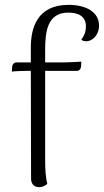

<svg xmlns="http://www.w3.org/2000/svg" viewBox="-20 -761 428 791"><path d="M263 -741C132 -741 107 -645 107 -565V-504H48C39 -504 31 -497 30 -485L29 -466C42 -468 76 -469 89 -469H107L108 -25C108 -3 121 10 141 10C157 10 168 3 175 -4C168 -28 166 -66 166 -103V-469H297C306 -469 313 -476 314 -488L315 -507C305 -506 256 -504 246 -504H166V-556C166 -632 176 -709 261 -709C303 -709 334 -694 334 -652C334 -637 331 -619 315 -598C319 -593 327 -591 336 -591C358 -591 388 -614 388 -656C388 -711 335 -741 263 -741Z"/></svg>

Font: Arima Koshi Light
Style: Regular
Weight: 300
Designer: Joana Correia and Natanael Gama
Foundry: NDISCOVER
Version: Version 1.019;PS 001.019;hotconv 1.0.88;makeotf.lib2.5.64775